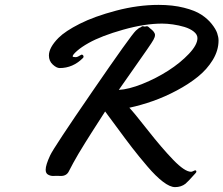

<svg xmlns="http://www.w3.org/2000/svg" viewBox="-20 -724 910 782"><path d="M870.1 -559.1Q870.1 -518.6 846.7 -480Q823.2 -441.4 785.9 -411.4Q748.5 -381.3 700 -355.5Q651.4 -329.6 602.8 -312.5Q554.2 -295.4 506.8 -285.2Q524.4 -267.1 581.3 -194.6Q638.2 -122.1 685.3 -73.2Q732.4 -24.4 758.3 -24.4Q761.7 -24.4 767.3 -27.3Q772.9 -30.3 774.4 -30.3Q779.8 -30.3 779.8 -24.9Q779.8 -22 775.9 -18.1Q744.1 17.6 735.4 24.4Q717.8 38.1 692.9 38.1Q672.4 38.1 643.6 16.1Q614.7 -5.9 580.6 -45.9Q546.4 -85.9 519 -121.3Q491.7 -156.7 456.5 -204.8Q421.4 -252.9 408.2 -270Q403.3 -262.2 383.3 -231.2Q363.3 -200.2 354 -185.5Q344.7 -170.9 327.1 -142.8Q309.6 -114.7 299.6 -97.7Q289.6 -80.6 278.6 -60.8Q267.6 -41 261.2 -27.8Q252 -7.3 228 -7.3Q225.1 -7.3 219.2 -7.6Q213.4 -7.8 210.9 -7.8Q208 -7.8 203.1 -7.6Q198.2 -7.3 196.3 -7.3Q185.5 -7.3 175.8 -12.7Q166 -18.1 166 -32.7Q166 -51.8 184.1 -90.8Q198.7 -122.6 356 -351.3Q513.2 -580.1 533.2 -599.1Q545.4 -610.8 553.2 -612.8L556.2 -615.2Q559.1 -617.2 561 -617.2Q563 -617.2 565.7 -616.5Q568.4 -615.7 569.8 -615.7Q571.3 -615.7 574.2 -616.5Q577.1 -617.2 578.1 -617.2Q580.6 -617.2 582.5 -616.2Q584.5 -615.2 586.9 -612.5Q589.4 -609.9 590.8 -608.9Q611.3 -593.8 611.3 -581.5Q611.3 -573.2 605 -562Q601.1 -554.2 578.1 -521Q555.2 -487.8 517.8 -434.8Q480.5 -381.8 463.9 -357.9Q503.9 -359.9 560.1 -382.3Q616.2 -404.8 665.3 -436.3Q714.4 -467.8 749.3 -504.6Q784.2 -541.5 784.2 -568.8Q784.2 -583.5 769 -595.5Q753.9 -607.4 731 -614.3Q708 -621.1 684.3 -624.5Q660.6 -627.9 640.1 -627.9Q569.8 -627.9 481.4 -603Q393.1 -578.1 340.8 -548.8Q312 -532.7 293.9 -516.8Q275.9 -501 275.9 -494.6Q275.9 -491.2 288.6 -491.2Q295.9 -491.2 311 -501Q311.5 -501.5 313 -501.5Q315.9 -501.5 318.1 -499Q320.3 -496.6 320.3 -493.2Q320.3 -490.2 317.9 -487.8Q276.9 -446.8 223.1 -446.8Q210.4 -446.8 194.8 -461.2Q179.2 -475.6 179.2 -498Q179.2 -530.3 218.3 -569.8Q245.6 -597.2 304.9 -627.2Q364.3 -657.2 453.1 -680.7Q542 -704.1 626 -704.1Q683.6 -704.1 729 -692.6Q774.4 -681.2 800 -664.3Q825.7 -647.5 842.3 -626.5Q858.9 -605.5 864.5 -589.1Q870.1 -572.8 870.1 -559.1Z"/></svg>

Font: Yellowtail
Style: Regular
Weight: 400
Designer: Astigmatic (AOETI)
Foundry: Astigmatic (AOETI)
Version: Version 1.000